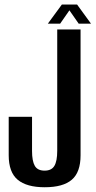

<svg xmlns="http://www.w3.org/2000/svg" viewBox="-20 -802 412 827"><path d="M172.5 4.5Q95 4.5 56.2 -27.8Q17.5 -60 17.5 -133.5V-299H118V-152Q118 -108 130 -87.5Q142 -67 172 -67Q202 -67 214.2 -87.5Q226.5 -108 226.5 -152.5V-675H327V-133Q327 -60 289.2 -27.8Q251.5 4.5 172.5 4.5ZM186 -700 246.5 -782.5H312L372 -700H319L279 -757.5L239 -700Z"/></svg>

Font: Anybody Condensed Medium
Style: Regular
Weight: 500
Width: 3
Designer: Tyler Finck
Foundry: Etcetera Type Company
Version: Version 1.010; ttfautohint (v1.8.3) -l 8 -r 50 -G 200 -x 14 